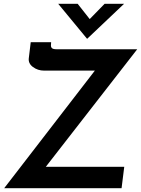

<svg xmlns="http://www.w3.org/2000/svg" viewBox="-20 -986 739 1006"><path d="M220 -112H631L617 0H2L477 -616H211Q178 -616 152.5 -635Q127 -654 131 -682L141 -765H248L247 -751Q246 -739 252.5 -733.5Q259 -728 276 -728H699ZM630 -966 437 -783H436L285 -966H387L450 -886L528 -966Z"/></svg>

Font: Josefin Sans SemiBold
Style: Italic
Weight: 600
Italic angle: -7°
Designer: Santiago Orozco
Foundry: Typemade
Version: Version 2.000